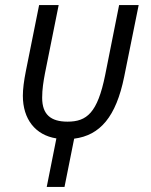

<svg xmlns="http://www.w3.org/2000/svg" viewBox="-20 -536 596 756"><path d="M449 -516 394 -240C364 -92 322 -57 246 -57C180 -57 146 -85 146 -151C146 -185 151 -215 157 -247L211 -516H134L82 -257C74 -217 70 -185 70 -159C70 -67 119 -4 202 9L164 200H234L272 10C374 -3 437 -76 469 -234L526 -516Z"/></svg>

Font: Braiins Sans
Style: Italic
Weight: 400
Italic angle: -11.31°
Designer: Mike Abbink, Paul van der Laan, Pieter van Rosmalen, Jiri Chlebus, Lubos Buracinsky
Foundry: Bold Monday, Sudetype
Version: Version 1.000;hotconv 1.0.109;makeotfexe 2.5.65596